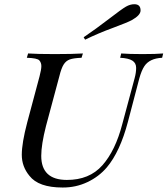

<svg xmlns="http://www.w3.org/2000/svg" viewBox="-20 -856 777 891"><path d="M270.5 14.2Q158.7 14.2 116.7 -40Q81.1 -83 81.1 -137.7Q81.1 -191.9 106.4 -288.1L163.6 -502Q171.9 -533.7 171.9 -549.3Q171.9 -564.9 162.6 -575.7Q153.3 -586.4 104.5 -587.9L110.4 -607.9Q151.4 -605 233.9 -605Q316.4 -605 364.7 -607.9L358.4 -587.9Q321.3 -586.4 303.7 -580.1Q286.1 -573.7 275.4 -556.6Q264.6 -539.6 255.4 -502L193.4 -271Q171.4 -184.6 171.4 -132.8Q171.4 -21.5 289.6 -21Q394.5 -20.5 455.1 -88.9Q515.6 -157.2 547.4 -279.8L604.5 -492.2Q611.8 -518.6 611.8 -541Q611.8 -563.5 594.2 -574.7Q576.7 -585.9 537.6 -587.9L542.5 -607.9Q578.6 -605 641.6 -605Q704.6 -605 737.3 -607.9L732.4 -587.9Q673.8 -585 649.9 -548.8Q636.7 -528.8 626.5 -492.2L573.7 -291Q537.1 -151.9 475.6 -79.1Q439 -36.1 385.3 -10.7Q331.5 14.6 270.5 14.2ZM603.5 -836.4Q632.8 -836.4 632.3 -806.6Q631.8 -785.2 591.8 -762.7Q572.3 -752 503.9 -726.6Q434.6 -701.2 375 -671.9L368.2 -683.1Q425.8 -722.2 485.4 -768.1Q544.9 -814 564.5 -825.2Q584 -836.4 603.5 -836.4Z"/></svg>

Font: PlayfairDisplaySC-Italic
Style: Italic
Weight: 400
Italic angle: -14°
Designer: Claus Eggers Sørensen
Foundry: Claus Eggers Sørensen
Version: Version 1.004;PS 001.004;hotconv 1.0.70;makeotf.lib2.5.58329